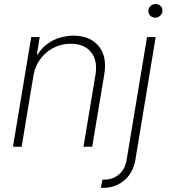

<svg xmlns="http://www.w3.org/2000/svg" viewBox="-20 -730 841 955"><path d="M135.3 -545.5H177.6L163.4 -459.2H167.6Q181.8 -482.2 201.3 -499.8Q220.9 -517.4 244 -529.1Q267 -540.8 292.8 -546.7Q318.5 -552.6 345.2 -552.6Q427.6 -552.6 470.5 -501.1Q513.5 -449.6 498.6 -359.7L438.6 0H395.2L454.9 -358Q466.3 -429.3 433.2 -470.2Q399.5 -512.4 332 -512.4Q297.6 -512.4 266.5 -500.9Q235.4 -489.3 210.8 -468.6Q186.1 -447.8 169.2 -418.5Q152.3 -389.2 146.3 -353.7L87.7 0H44.4ZM481.5 203.5 489.7 163.4H500.4Q522.4 163.4 540.8 156.1Q559.3 148.8 573.5 136Q587.7 123.2 596.9 105.5Q606.2 87.7 609.7 66.4L711.3 -545.5H754.3L653.1 66.4Q648.1 96.9 634.2 122.3Q620.4 147.7 599.6 166Q578.8 184.3 552 194.4Q525.2 204.5 494 204.5Q491.1 204.5 488.1 204.4Q485.1 204.2 481.5 203.5ZM718 -677.9Q718.4 -684.3 721.4 -690.2Q724.4 -696 729.4 -700.5Q734.4 -704.9 740.8 -707.6Q747.2 -710.2 753.9 -710.2Q761.7 -710.2 768.3 -707.4Q774.9 -704.5 779.5 -699.8Q784.1 -695 786.4 -688.4Q788.7 -681.8 788 -674.4Q787.6 -668 784.6 -662.1Q781.6 -656.2 776.6 -651.8Q771.7 -647.4 765.4 -644.7Q759.2 -642 752.1 -642Q744.7 -642 738.1 -644.9Q731.5 -647.7 726.9 -652.5Q722.3 -657.3 719.8 -663.9Q717.3 -670.5 718 -677.9Z"/></svg>

Font: Inter P Extra Light
Style: Italic
Weight: 200
Italic angle: 9.39999°
Designer: Rasmus Andersson
Foundry: rsms
Version: Version 3.018;git-588b23468